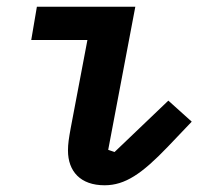

<svg xmlns="http://www.w3.org/2000/svg" viewBox="-20 -536 640 568"><path d="M289.4 12.1C350.1 12.1 399.9 -22 476.2 -101.6L547.2 -176.1L478 -238.3L318.9 -86.3L300.1 -92.7L380.3 -516H89.1L72.4 -417.6H238.6L189.3 -157.7C183.6 -126.4 181.1 -110.1 181.1 -90.9C181.1 -29.1 218 12.1 289.4 12.1Z"/></svg>

Font: Margiela Mono Italic SmBold It
Style: Regular
Weight: 600
Designer: Mike Abbink, Paul van der Laan, Pieter van Rosmalen
Foundry: Bold Monday
Version: Version 2.003 2021